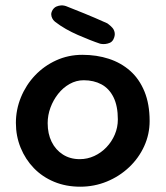

<svg xmlns="http://www.w3.org/2000/svg" viewBox="-20 -707 625 725"><path d="M283 -2Q229 -2 184.5 -20.5Q140 -39 108 -72Q76 -105 58 -149Q40 -193 40 -243Q40 -293 59 -339.5Q78 -386 112 -422Q146 -458 192 -479Q238 -500 291 -500Q345 -500 391 -485Q437 -470 471.5 -439.5Q506 -409 525.5 -361.5Q545 -314 545 -250Q545 -200 524.5 -155Q504 -110 467.5 -75.5Q431 -41 383.5 -21.5Q336 -2 283 -2ZM281 -106Q310 -106 336 -118Q362 -130 382 -151Q402 -172 413.5 -199Q425 -226 425 -256Q425 -307 408.5 -340Q392 -373 363 -388.5Q334 -404 296 -404Q268 -404 243 -390Q218 -376 199.5 -352.5Q181 -329 170.5 -300.5Q160 -272 160 -242Q160 -202 175 -171.5Q190 -141 217.5 -123.5Q245 -106 281 -106ZM358 -542Q340 -548 318.5 -556.5Q297 -565 274 -575Q251 -585 229 -597.5Q207 -610 189 -624Q189 -624 185 -627.5Q181 -631 177.5 -637.5Q174 -644 173.5 -652Q173 -660 179 -670Q185 -679 193.5 -682.5Q202 -686 210 -686.5Q218 -687 223.5 -685.5Q229 -684 229 -684Q262 -671 299 -656Q336 -641 385 -619Q385 -619 391 -614.5Q397 -610 404 -602.5Q411 -595 413 -583.5Q415 -572 408 -558Q403 -549 395 -545.5Q387 -542 378.5 -541Q370 -540 364 -541Q358 -542 358 -542Z"/></svg>

Font: Sour Gummy Medium
Style: Regular
Weight: 500
Designer: Stefie Justprince
Foundry: Eifetstype
Version: Version 1.000